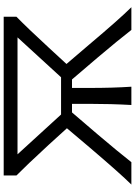

<svg xmlns="http://www.w3.org/2000/svg" viewBox="139 -892 753 1072"><g transform="rotate(-90 516.0 -356.5)"><path d="M694.3 -362.3 803.2 -234.9Q943.4 -68.4 1011.2 0H884.3Q827.6 -73.2 732.9 -185.1L607.9 -331.5H560.5V-235.4Q560.5 -100.6 567.4 0H465.3Q471.7 -114.3 471.7 -235.4V-331.5H423.8L301.3 -188.5Q203.1 -72.8 146 0H21Q83 -62.5 230.5 -235.8L335.4 -359.9L244.1 -460.4Q126.5 -587.9 71.8 -641.6V-712.9H958V-641.6Q893.6 -578.6 784.7 -460.4ZM189.9 -635.7 412.1 -392.6H620.1L842.8 -635.7Z"/></g></svg>

Font: Commissioner Flair
Style: Regular
Weight: 400
Designer: Kostas Bartsokas
Foundry: Kostas Bartsokas
Version: Version 1.000